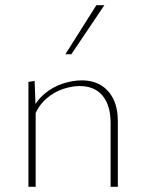

<svg xmlns="http://www.w3.org/2000/svg" viewBox="-20 -723 566 743"><path d="M408 0V-247Q408 -315 377 -352.5Q346 -390 288 -390Q258 -390 223.5 -378.5Q189 -367 159 -341Q129 -315 112 -272L98 -283Q117 -330 150.5 -358.5Q184 -387 223 -399.5Q262 -412 296 -412Q340 -412 371 -393Q402 -374 419 -339Q436 -304 436 -253V0ZM90 0V-406L114 -410L118 -300V0ZM233 -513 353 -703H384L256 -513Z"/></svg>

Font: Ysabeau Office Thin
Style: Regular
Weight: 250
Designer: Christian Thalmann (Catharsis Fonts)
Version: Version 2.001;gftools[0.9.30]; featfreeze: tnum,lnum,ss02